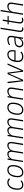

<svg xmlns="http://www.w3.org/2000/svg" viewBox="2616 -3360 753 6024"><g transform="rotate(-90 2992.0 -348.5)"><path d="M202 8Q140 8 102 -25.5Q64 -59 53 -121.5Q42 -184 58 -271Q70 -330 92.5 -372.5Q115 -415 145 -442.5Q175 -470 210.5 -482.5Q246 -495 284 -495Q325 -495 356 -480Q387 -465 407 -436L382 -405Q364 -430 338 -443Q312 -456 280 -456Q248 -456 220 -445Q192 -434 168.5 -410.5Q145 -387 127 -348.5Q109 -310 98 -255Q77 -144 105.5 -87.5Q134 -31 204 -31Q240 -31 270 -45Q300 -59 327 -83L345 -52Q326 -32 302.5 -19Q279 -6 253.5 1Q228 8 202 8Z M594 8Q534 8 496 -23Q458 -54 446.5 -116Q435 -178 453 -271Q465 -329 487 -371.5Q509 -414 538 -441Q567 -468 602 -481.5Q637 -495 676 -495Q736 -495 773 -464Q810 -433 821.5 -370.5Q833 -308 815 -217Q803 -158 781.5 -115.5Q760 -73 731.5 -46Q703 -19 668 -5.5Q633 8 594 8ZM596 -31Q636 -31 671 -50Q706 -69 732.5 -113Q759 -157 774 -229Q797 -345 769 -400.5Q741 -456 671 -456Q631 -456 596 -437Q561 -418 534.5 -375Q508 -332 493 -259Q470 -142 499 -86.5Q528 -31 596 -31Z M917 0 994 -487H1034L1019 -392H1013Q1035 -435 1078 -465Q1121 -495 1175 -495Q1224 -495 1251.5 -469Q1279 -443 1281 -391H1278Q1303 -437 1345.5 -466Q1388 -495 1442 -495Q1481 -495 1508 -478Q1535 -461 1545.5 -425.5Q1556 -390 1547 -334L1494 0H1452L1504 -326Q1513 -376 1506.5 -404.5Q1500 -433 1481.5 -444.5Q1463 -456 1434 -456Q1396 -456 1362.5 -438Q1329 -420 1305.5 -387Q1282 -354 1275 -310L1226 0H1185L1236 -326Q1245 -376 1237.5 -404Q1230 -432 1211.5 -444Q1193 -456 1166 -456Q1138 -456 1111.5 -445Q1085 -434 1063 -414Q1041 -394 1026.5 -368Q1012 -342 1007 -312L958 0Z M1658 0 1735 -487H1775L1760 -392H1754Q1776 -435 1819 -465Q1862 -495 1916 -495Q1965 -495 1992.5 -469Q2020 -443 2022 -391H2019Q2044 -437 2086.5 -466Q2129 -495 2183 -495Q2222 -495 2249 -478Q2276 -461 2286.5 -425.5Q2297 -390 2288 -334L2235 0H2193L2245 -326Q2254 -376 2247.5 -404.5Q2241 -433 2222.5 -444.5Q2204 -456 2175 -456Q2137 -456 2103.5 -438Q2070 -420 2046.5 -387Q2023 -354 2016 -310L1967 0H1926L1977 -326Q1986 -376 1978.5 -404Q1971 -432 1952.5 -444Q1934 -456 1907 -456Q1879 -456 1852.5 -445Q1826 -434 1804 -414Q1782 -394 1767.5 -368Q1753 -342 1748 -312L1699 0Z M2553 8Q2493 8 2455 -23Q2417 -54 2405.5 -116Q2394 -178 2412 -271Q2424 -329 2446 -371.5Q2468 -414 2497 -441Q2526 -468 2561 -481.5Q2596 -495 2635 -495Q2695 -495 2732 -464Q2769 -433 2780.5 -370.5Q2792 -308 2774 -217Q2762 -158 2740.5 -115.5Q2719 -73 2690.5 -46Q2662 -19 2627 -5.5Q2592 8 2553 8ZM2555 -31Q2595 -31 2630 -50Q2665 -69 2691.5 -113Q2718 -157 2733 -229Q2756 -345 2728 -400.5Q2700 -456 2630 -456Q2590 -456 2555 -437Q2520 -418 2493.5 -375Q2467 -332 2452 -259Q2429 -142 2458 -86.5Q2487 -31 2555 -31Z M2874 0 2951 -487H2991L2975 -392H2970Q2995 -439 3041 -467Q3087 -495 3140 -495Q3184 -495 3212.5 -477.5Q3241 -460 3252.5 -424.5Q3264 -389 3255 -334L3202 0H3160L3212 -329Q3220 -377 3213 -404.5Q3206 -432 3184.5 -444Q3163 -456 3131 -456Q3093 -456 3058 -438Q3023 -420 2997 -387.5Q2971 -355 2964 -312L2915 0Z M3454 0 3393 -487H3435L3486 -24H3472L3679 -487H3725L3785 -24H3769L3969 -487H4014L3798 0H3753L3695 -447H3697L3500 0Z M4223 8Q4159 8 4117 -21.5Q4075 -51 4061.5 -111.5Q4048 -172 4065 -264Q4082 -342 4115 -393.5Q4148 -445 4194.5 -470Q4241 -495 4294 -495Q4348 -495 4381 -470.5Q4414 -446 4425.5 -394.5Q4437 -343 4425 -263L4420 -236H4091L4097 -273H4404L4386 -257Q4397 -331 4389.5 -374.5Q4382 -418 4356 -437.5Q4330 -457 4288 -457Q4247 -457 4210.5 -435.5Q4174 -414 4148 -369Q4122 -324 4109 -256L4106 -240Q4093 -166 4104 -120.5Q4115 -75 4147 -53Q4179 -31 4228 -31Q4261 -31 4296.5 -43Q4332 -55 4368 -85L4386 -51Q4352 -21 4308.5 -6.5Q4265 8 4223 8Z M4643 8Q4595 8 4565 -13.5Q4535 -35 4524.5 -69Q4514 -103 4521 -139Q4532 -191 4563 -221Q4594 -251 4651 -263Q4708 -275 4797 -275H4834L4828 -238H4787Q4710 -238 4664 -229Q4618 -220 4595 -198Q4572 -176 4564 -136Q4554 -89 4577 -60Q4600 -31 4648 -31Q4684 -31 4719 -51Q4754 -71 4779.5 -108.5Q4805 -146 4813 -198L4834 -337Q4845 -401 4825.5 -428.5Q4806 -456 4754 -456Q4719 -456 4681.5 -444.5Q4644 -433 4599 -406L4586 -441Q4614 -459 4643 -471Q4672 -483 4701 -489Q4730 -495 4757 -495Q4805 -495 4834 -479Q4863 -463 4874 -429Q4885 -395 4877 -342L4822 0H4783L4800 -112H4806Q4789 -72 4763.5 -45.5Q4738 -19 4707 -5.5Q4676 8 4643 8Z M5090 8Q5036 8 5014.5 -28Q4993 -64 5002 -124L5095 -705H5136L5045 -129Q5042 -105 5043 -82.5Q5044 -60 5057 -45Q5070 -30 5100 -30Q5112 -30 5125 -32Q5138 -34 5144 -36L5136 2Q5119 5 5109.5 6.5Q5100 8 5090 8Z M5373 8Q5336 8 5309.5 -7Q5283 -22 5272 -54.5Q5261 -87 5269 -139L5319 -452H5238L5244 -487H5324L5348 -638H5390L5366 -487H5506L5501 -452H5360L5311 -148Q5302 -84 5318.5 -57Q5335 -30 5381 -30Q5397 -30 5413 -34.5Q5429 -39 5444 -45L5449 -10Q5437 -2 5414.5 3Q5392 8 5373 8Z M5539 0 5651 -705H5692L5642 -392H5637Q5661 -439 5706.5 -467Q5752 -495 5805 -495Q5849 -495 5877.5 -477.5Q5906 -460 5917.5 -424.5Q5929 -389 5920 -334L5867 0H5825L5877 -329Q5885 -377 5878 -404.5Q5871 -432 5849.5 -444Q5828 -456 5796 -456Q5758 -456 5723 -438Q5688 -420 5662 -387.5Q5636 -355 5629 -312L5580 0Z"/></g></svg>

Font: Nunito Sans 10pt Condensed ExtraLight
Style: Italic
Weight: 250
Width: 3
Italic angle: -9°
Designer: Vernon Adams
Foundry: Vernon Adams
Version: Version 3.101;gftools[0.9.27]